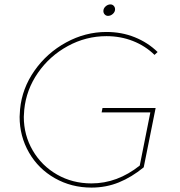

<svg xmlns="http://www.w3.org/2000/svg" viewBox="-20 -848 815 871"><path d="M445 -358H686L632 -89Q577 -44 519 -20.5Q461 3 395 3Q304 3 229 -39.5Q154 -82 111.5 -156Q69 -230 69 -318Q69 -328 71 -352Q80 -447 136.5 -527.5Q193 -608 280 -655.5Q367 -703 463 -703Q532 -703 591.5 -679Q651 -655 695 -612L681 -599Q639 -640 583 -662Q527 -684 463 -684Q370 -684 287.5 -639Q205 -594 152 -517.5Q99 -441 90 -350Q88 -328 88 -318Q88 -235 128.5 -165.5Q169 -96 239 -56Q309 -16 395 -16Q512 -16 614 -97L662 -338H441ZM502 -806Q502 -794 492 -785Q482 -776 470 -776Q461 -776 455 -782.5Q449 -789 449 -798Q449 -810 459 -819Q469 -828 481 -828Q490 -828 496 -821.5Q502 -815 502 -806Z"/></svg>

Font: Gontserrat Thin
Style: Italic
Weight: 250
Italic angle: -11.3°
Designer: Julieta Ulanovsky
Foundry: Julieta Ulanovsky
Version: Version 6.001